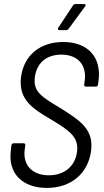

<svg xmlns="http://www.w3.org/2000/svg" viewBox="-20 -914 510 942"><path d="M272 -766H305C309 -766 314 -769 317 -773L397 -882C402 -889 401 -894 393 -894H350C345 -894 340 -892 338 -887L266 -778C262 -771 264 -766 272 -766ZM210 8C330 8 413 -64 427 -175C440 -279 375 -322 274 -385C183 -439 142 -465 151 -535C160 -607 210 -646 281 -646C363 -646 405 -594 396 -521L393 -499C392 -493 396 -489 401 -489H450C456 -489 460 -493 461 -499L464 -522C477 -634 411 -708 290 -708C178 -708 97 -644 83 -535C70 -425 140 -381 230 -328C322 -273 367 -241 358 -170C350 -101 298 -54 220 -54C138 -54 92 -104 101 -178L104 -201C105 -207 102 -211 96 -211H47C41 -211 37 -207 36 -201L33 -174C19 -64 89 8 210 8Z"/></svg>

Font: Barlow Semi Condensed
Style: Italic
Weight: 400
Width: 4
Italic angle: -7°
Designer: Jeremy Tribby
Foundry: Tribby Type
Version: Version 1.422;hotconv 1.0.109;makeotfexe 2.5.65596